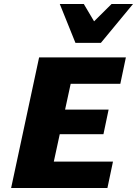

<svg xmlns="http://www.w3.org/2000/svg" viewBox="-20 -947 690 967"><path d="M521 0H36L177 -658H614L586 -525H336L251 -133H549ZM153 -271 180 -395H527L501 -271ZM360 -731 422 -808 542 -927H650L488 -731ZM360 -731 281 -927H402L472 -809L488 -731Z"/></svg>

Font: Ysabeau Infant Black
Style: Italic
Weight: 900
Italic angle: -12°
Designer: Christian Thalmann (Catharsis Fonts)
Version: Version 2.001;gftools[0.9.30]; featfreeze: ss01,ss02,lnum